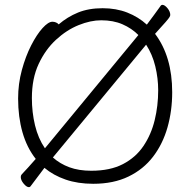

<svg xmlns="http://www.w3.org/2000/svg" viewBox="-20 -745 785 795"><path d="M106 27 164 -50Q201 -19 251.5 -1.5Q302 16 366 16Q450 16 512 -14Q574 -44 614 -96.5Q654 -149 673.5 -217.5Q693 -286 693 -363Q693 -511 622 -605Q653 -639 666 -654Q679 -669 682 -674.5Q685 -680 685 -683Q685 -697 673.5 -711Q662 -725 652 -725Q649 -725 646 -722Q635 -706 618.5 -684Q602 -662 588 -643Q553 -675 507 -693Q461 -711 405 -711Q347 -711 303 -693Q259 -675 223 -644Q219 -649 212 -652Q205 -655 197 -655Q180 -655 156 -628.5Q132 -602 109 -557Q86 -512 70.5 -455Q55 -398 55 -337Q55 -261 73 -197.5Q91 -134 128 -87Q113 -70 96 -51Q79 -32 70 -23Q66 -19 66 -12Q66 1 78 15.5Q90 30 100 30Q103 30 106 27ZM553 -600 166 -131Q138 -172 125 -226Q112 -280 112 -339Q112 -420 140 -480Q168 -540 212 -580.5Q256 -621 305.5 -641Q355 -661 399 -661Q449 -661 487 -644.5Q525 -628 553 -600ZM199 -93 585 -560Q611 -520 623 -470.5Q635 -421 635 -371Q635 -307 620.5 -247.5Q606 -188 574 -140.5Q542 -93 489 -65.5Q436 -38 358 -38Q306 -38 267 -52.5Q228 -67 199 -93Z"/></svg>

Font: Klee One
Style: Regular
Weight: 400
Designer: Fontworks Inc.
Foundry: Fontworks Inc.
Version: Version 1.100